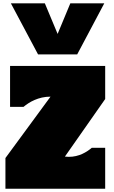

<svg xmlns="http://www.w3.org/2000/svg" viewBox="-20 -1153 696 1173"><path d="M253.9 -1132.8 332 -945.8 409.7 -1132.8H617.2L451.7 -820.8H212.4L46.4 -1132.8ZM13.2 0V-187.5L288.6 -562.5Q260.7 -562.5 236.3 -556.9Q211.9 -551.3 191.2 -542.2Q170.4 -533.2 153.3 -522Q136.2 -510.7 123.5 -500H41.5V-750H622.6V-547.9L376.5 -196.3Q388.7 -194.8 400.4 -194.8Q423.3 -194.8 444.1 -199.7Q464.8 -204.6 482.4 -212.6Q500 -220.7 514.6 -230.5Q529.3 -240.2 540.5 -250H622.6V0Z"/></svg>

Font: Holtwood One SC
Style: Regular
Weight: 400
Version: Version 1.000